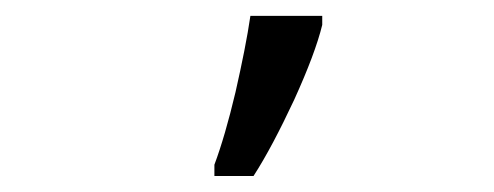

<svg xmlns="http://www.w3.org/2000/svg" viewBox="-20 -826 617 240"><path d="M248 -606H296.9C313 -630.9 329.6 -662.6 347.7 -701.2C365.2 -739.7 377 -771 382.8 -794.9V-806.2H293C289.1 -779.3 282.7 -747.6 274.4 -710.9C265.6 -673.8 256.8 -643.6 248 -620.1Z"/></svg>

Font: Samim
Style: Regular
Weight: 400
Foundry: DejaVu fonts team - Redesigned by Saber Rastikerdar
Version: Version 4.0.5